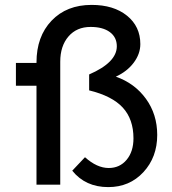

<svg xmlns="http://www.w3.org/2000/svg" viewBox="-20 -754 704 784"><path d="M422 10Q329 10 275 -57L327 -112Q376 -68 424 -68Q469 -68 497 -101.5Q525 -135 525 -189Q525 -267 481.5 -314.5Q438 -362 344 -385V-450Q457 -499 457 -565Q457 -602 428.5 -623Q400 -644 350 -644Q293 -644 259.5 -605Q226 -566 226 -502V0H129V-404H45V-497H129V-499Q129 -605 190.5 -669.5Q252 -734 354 -734Q444 -734 498.5 -690Q553 -646 553 -574Q553 -534 526 -498Q499 -462 453 -441Q530 -414 576 -350.5Q622 -287 622 -203Q622 -112 565.5 -51Q509 10 422 10Z"/></svg>

Font: Easer Grotesk
Style: Regular
Weight: 400
Designer: Boardeaser, Bonnie Shaver-Troup, Thomas Jockin
Foundry: Lexend
Version: Version 1.008;Glyphs 3.1.2 (3151)